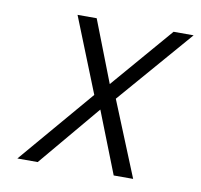

<svg xmlns="http://www.w3.org/2000/svg" viewBox="-63 -566 660 632"><g transform="rotate(10 267.5 -250.0)"><path d="M211 -500 291 -294 468 -500H535L319 -250L421 0H356L275 -206L102 0H34L247 -250L147 -500Z"/></g></svg>

Font: Panefresco 250wt
Style: Italic
Weight: 300
Version: Version 1.000